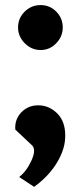

<svg xmlns="http://www.w3.org/2000/svg" viewBox="-20 -578 316 753"><path d="M226.1 -470.2Q226.1 -434.6 200.4 -408.2Q174.8 -381.8 139.2 -381.8Q103.5 -381.8 77.1 -408.4Q50.8 -435.1 50.8 -470.2Q50.8 -506.8 76.9 -532.5Q103 -558.1 139.2 -558.1Q175.3 -558.1 200.7 -532.5Q226.1 -506.8 226.1 -470.2ZM129.9 -165Q171.9 -165 203.9 -133.8Q235.8 -102.5 235.8 -46.9Q236.8 3.4 204.6 57.9Q172.4 112.3 113.8 154.8L55.2 116.2Q84.5 93.3 103.3 51.8Q122.1 10.3 106.9 -6.8L40 -69.8Q37.1 -109.9 63.7 -137.5Q90.3 -165 129.9 -165Z"/></svg>

Font: Stilu SemiBold
Style: Regular
Weight: 600
Designer: Genilson Lima Santos
Foundry: Genilson Lima Santos
Version: Version 1.200;PS 001.200;hotconv 1.0.88;makeotf.lib2.5.64775